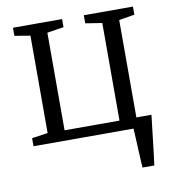

<svg xmlns="http://www.w3.org/2000/svg" viewBox="-81 -614 788 866"><g transform="rotate(-10 313.0 -181.0)"><path d="M502 180Q500.5 157 499.2 133.8Q498 110.5 497 87.5Q496 64.5 494.8 42.2Q493.5 20 492.5 0H34.5V-37L107.5 -47.5V-493.5L36 -505.5V-542.5H261V-505.5L185 -493.5V-46.5H436.5V-493.5L360.5 -505.5V-542.5H585.5V-505.5L514 -493.5V-47.5H583Q580.5 -25 577.8 -2.2Q575 20.5 572.5 43.5Q570 66.5 567.2 89.5Q564.5 112.5 561.8 135.2Q559 158 556 180Z"/></g></svg>

Font: Merriweather 48pt Light
Style: Regular
Weight: 300
Version: Version 2.100